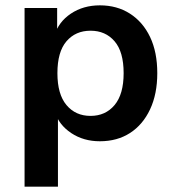

<svg xmlns="http://www.w3.org/2000/svg" viewBox="-20 -519 654 719"><path d="M72 180V-489H194V-386H184Q199 -437 245.5 -468Q292 -499 354 -499Q418 -499 466.5 -468Q515 -437 542 -380.5Q569 -324 569 -245Q569 -167 542 -109.5Q515 -52 467 -21Q419 10 354 10Q293 10 247 -20.5Q201 -51 185 -100H197V180ZM319 -85Q375 -85 409 -125.5Q443 -166 443 -245Q443 -325 409 -364.5Q375 -404 319 -404Q263 -404 229 -364.5Q195 -325 195 -245Q195 -166 229 -125.5Q263 -85 319 -85Z"/></svg>

Font: NunitoSans3
Style: Bold
Weight: 700
Designer: Vernon Adams
Foundry: Vernon Adams
Version: Version 3.101;gftools[0.9.27]